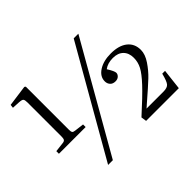

<svg xmlns="http://www.w3.org/2000/svg" viewBox="-152 -966 1228 1228"><g transform="rotate(-45 462.5 -352.0)"><path d="M33.2 -258.8V-282.2L99.1 -290Q113.3 -291.5 118.2 -299.1Q123 -306.6 123 -324.2V-632.8Q123 -655.3 117.2 -662.8Q111.3 -670.4 87.9 -671.9L33.2 -674.8L36.1 -698.2L179.2 -717.8L187 -711.9V-321.8Q187 -304.2 191.7 -297.9Q196.3 -291.5 211.9 -290L274.9 -282.2V-258.8ZM205.1 14.2 622.1 -713.9H664.1L248 14.2ZM576.2 -13.2 570.8 -49.8Q671.9 -141.1 720.9 -193.6Q770 -246.1 788.1 -280.8Q806.2 -315.4 806.2 -354Q806.2 -397.9 780.8 -423.1Q755.4 -448.2 710 -448.2Q662.6 -448.2 631.8 -424.8Q659.2 -381.3 659.2 -365.2Q659.2 -352.1 647.7 -341.1Q636.2 -330.1 617.2 -330.1Q593.3 -330.1 580.6 -344.2Q567.9 -358.4 567.9 -378.9Q567.9 -422.4 611.3 -450.2Q654.8 -478 721.2 -478Q793.9 -478 834 -446Q874 -414.1 874 -357.9Q874 -317.9 844 -273.4Q814 -229 778.8 -195.6Q743.7 -162.1 650.4 -81.5Q647 -78.1 645 -76.4Q643.1 -74.7 639.6 -72Q636.2 -69.3 633.8 -66.9H787.1Q821.8 -66.9 835.4 -83Q849.1 -99.1 862.8 -153.8H888.2L872.1 -13.2Z"/></g></svg>

Font: Literata Light
Style: Regular
Weight: 300
Designer: Latin by Veronika Burian and Jose Scaglione. Greek by Irene Vlachou. Cyrillic by Vera Evstafieva.
Foundry: TypeTogether
Version: Version 3.021